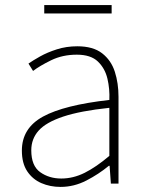

<svg xmlns="http://www.w3.org/2000/svg" viewBox="-20 -722 576 755"><path d="M218 13Q177 13 142.5 -2Q108 -17 87 -48.5Q66 -80 66 -130Q66 -218 149 -263.5Q232 -309 410 -329Q412 -372 402.5 -412.5Q393 -453 365 -480Q337 -507 282 -507Q226 -507 181 -485Q136 -463 110 -443L92 -472Q109 -484 137.5 -500Q166 -516 203.5 -528Q241 -540 284 -540Q346 -540 381.5 -512.5Q417 -485 431.5 -440Q446 -395 446 -341V0H416L411 -70H408Q368 -37 319.5 -12Q271 13 218 13ZM221 -20Q268 -20 313 -42.5Q358 -65 410 -109V-298Q296 -286 228.5 -263.5Q161 -241 132 -208.5Q103 -176 103 -131Q103 -70 138 -45Q173 -20 221 -20ZM154 -669V-702H419V-669Z"/></svg>

Font: Noto Sans HK Thin
Style: Regular
Weight: 100
Designer: Ryoko NISHIZUKA 西塚涼子 (kana, bopomofo & ideographs); Paul D. Hunt (Latin, Greek & Cyrillic); Sandoll Communications 산돌커뮤니
Foundry: Adobe
Version: Version 2.004-H2;hotconv 1.0.118;makeotfexe 2.5.65603